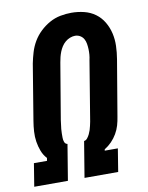

<svg xmlns="http://www.w3.org/2000/svg" viewBox="-84 -804 668 865"><g transform="rotate(-10 250.0 -371.5)"><path d="M2 0 19 -105H79L81 -118Q66 -134 58 -155Q50 -176 46.5 -198.5Q43 -221 44.5 -245Q46 -269 50 -293L92 -548Q97 -573 104.5 -598Q112 -623 125.5 -646Q139 -669 159 -688Q179 -707 202.5 -720Q226 -733 251.5 -738Q277 -743 302 -743Q332 -743 360.5 -736Q389 -729 411.5 -712.5Q434 -696 448.5 -671.5Q463 -647 469.5 -619Q476 -591 475 -561Q474 -531 469 -501L426 -246Q423 -226 417.5 -207Q412 -188 401.5 -170Q391 -152 376.5 -137Q362 -122 344 -111L343 -105H403L386 0H232L259 -164Q268 -165 274.5 -173.5Q281 -182 285 -190.5Q289 -199 292 -208Q295 -217 297 -226.5Q299 -236 301 -245Q303 -254 304 -263L346 -518Q349 -531 350 -543.5Q351 -556 350.5 -568.5Q350 -581 348 -593Q346 -605 340.5 -615Q335 -625 324.5 -631.5Q314 -638 301 -638Q290 -638 278 -633.5Q266 -629 256 -620.5Q246 -612 239 -601Q232 -590 227.5 -578.5Q223 -567 220 -555Q217 -543 215 -531L172 -275Q171 -265 169.5 -255Q168 -245 167 -235Q166 -225 166 -215Q166 -205 166 -195Q166 -185 169.5 -175.5Q173 -166 183 -164L156 0Z"/></g></svg>

Font: Iosevka Term Curly XBd Obl
Style: Regular
Weight: 800
Italic angle: -9°
Designer: Belleve Invis
Foundry: Belleve Invis
Version: Version 32.3.0